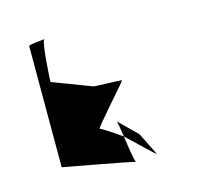

<svg xmlns="http://www.w3.org/2000/svg" viewBox="-103 -848 1083 973"><g transform="rotate(-15 438.5 -361.0)"><path d="M124 -72C124 -72 463 -10 495 -1C488 -10 477 -81 469 -141C416 -178 368 -210 361 -210C349 -210 536 -415 534 -419C532 -421 386 -424 386 -426L181 -504C181 -512 191 -712 207 -722C191 -720 124 -714 124 -708ZM207 -722C207 -722 208 -722 208 -722C208 -722 207 -722 207 -722ZM454 -224C456 -221 463 -184 469 -141C532 -83 604 -9 607 -14L548 -132ZM495 -1C496 0 496 0 497 0C497 0 495 -1 495 -1Z"/></g></svg>

Font: Ampere
Style: SuExt
Weight: 400
Version: Version 1